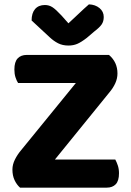

<svg xmlns="http://www.w3.org/2000/svg" viewBox="-20 -861 599 881"><path d="M328 -480H63Q56 -491 51 -506.5Q46 -522 46 -542Q46 -577 61 -593Q76 -609 103 -609H480Q519 -576 519 -524Q519 -501 509 -479Q499 -457 482 -437L232 -129H509Q515 -118 520.5 -102Q526 -86 526 -66Q526 -31 511 -15.5Q496 0 470 0H72Q57 -13 47 -34Q37 -55 37 -83Q37 -106 48.5 -129Q60 -152 77 -172ZM294 -754Q317 -775 341 -798Q365 -821 388 -841Q417 -840 436.5 -824Q456 -808 456 -783Q456 -763 446.5 -749Q437 -735 412 -716L378 -687Q352 -667 334 -659.5Q316 -652 294 -652Q267 -652 246.5 -662.5Q226 -673 208 -690L125 -767Q125 -801 141 -819.5Q157 -838 186 -838Q205 -838 220.5 -828Q236 -818 262 -790Z"/></svg>

Font: Baloo Thambi 2
Style: Bold
Weight: 700
Designer: Aadarsh Rajan and Ek Type
Foundry: Ek Type
Version: Version 1.640;hotconv 1.0.111;makeotfexe 2.5.65597; ttfautoh